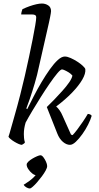

<svg xmlns="http://www.w3.org/2000/svg" viewBox="-20 -820 560 1087"><path d="M104 0Q97 0 85.5 -5Q74 -10 61.5 -17.5Q49 -25 39.5 -33Q30 -41 28 -46Q34 -63 41.5 -91Q49 -119 59 -152.5Q69 -186 78 -220.5Q87 -255 95 -285Q108 -335 120.5 -390Q133 -445 144.5 -498.5Q156 -552 165 -598Q174 -644 179.5 -676.5Q185 -709 185 -721Q185 -731 179 -734.5Q173 -738 163 -738H100Q100 -744 102.5 -754Q105 -764 107 -768Q128 -778 148 -785Q168 -792 186 -796Q204 -800 217 -800Q237 -800 253 -789.5Q269 -779 269 -757Q269 -753 267.5 -744Q266 -735 263.5 -722Q261 -709 257 -691L201 -445Q191 -396 176.5 -347.5Q162 -299 149 -261Q136 -223 129 -206L134 -202Q151 -236 171.5 -276Q192 -316 215.5 -355.5Q239 -395 262.5 -428Q286 -461 307.5 -480.5Q329 -500 347 -500Q361 -500 380 -491.5Q399 -483 417 -471.5Q435 -460 448 -448Q461 -436 463 -429Q466 -404 446 -369.5Q426 -335 388.5 -296Q351 -257 298 -217Q307 -210 317 -196Q327 -182 334 -165L382 -58L391 -55Q401 -65 417 -86Q433 -107 449.5 -131.5Q466 -156 477 -175Q484 -175 490.5 -172Q497 -169 499 -164Q493 -143 479 -115Q465 -87 446.5 -61Q428 -35 409.5 -17.5Q391 0 376 0Q356 0 336 -17Q316 -34 304 -65L245 -214Q264 -232 287 -256Q310 -280 333 -305.5Q356 -331 371.5 -353.5Q387 -376 390 -392Q382 -402 370 -409.5Q358 -417 347 -422Q336 -427 331 -427Q323 -427 304.5 -405Q286 -383 261.5 -347.5Q237 -312 211.5 -271.5Q186 -231 163 -192.5Q140 -154 125 -126Q120 -109 117.5 -93.5Q115 -78 115 -61Q115 -51 116 -39Q117 -27 121 -14Q120 -11 116 -7.5Q112 -4 104 0ZM150 247Q139 247 128 240Q117 233 114 226Q129 217 143.5 206.5Q158 196 171 183.5Q184 171 190 159L186 172Q175 172 162.5 162Q150 152 140.5 138Q131 124 131 112Q131 104 140.5 95Q150 86 163.5 78Q177 70 190 64.5Q203 59 209 59Q217 59 225.5 70Q234 81 240.5 95.5Q247 110 247 120Q247 130 238.5 145.5Q230 161 217 178.5Q204 196 190.5 211.5Q177 227 165.5 237Q154 247 150 247Z"/></svg>

Font: Texturina Medium 12pt ExtraLight
Style: Italic
Weight: 250
Italic angle: -11°
Version: Version 1.002